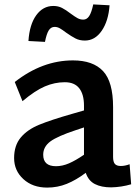

<svg xmlns="http://www.w3.org/2000/svg" viewBox="-20 -840 626 871"><path d="M44 0ZM575 -4Q531 9 484 10Q440 10 410.5 -5Q381 -20 369 -56Q325 -23 283 -6Q241 11 194 11Q128 11 86 -27.5Q44 -66 44 -123Q44 -180 74 -216Q104 -252 157.5 -274Q211 -296 309 -324L361 -339V-361Q361 -412 339.5 -439.5Q318 -467 274 -467Q228 -467 183.5 -448Q139 -429 82 -381L47 -468Q172 -566 311 -566Q402 -566 447.5 -517.5Q493 -469 493 -354V-128Q493 -106 501 -96.5Q509 -87 528 -87Q547 -87 568 -95ZM234 -86Q263 -86 293 -99Q323 -112 361 -138V-262L325 -250Q240 -222 208 -198Q176 -174 176 -138Q176 -86 234 -86ZM109 -654Q114 -729 144.5 -771Q175 -813 222 -813Q244 -813 261.5 -804Q279 -795 301 -778Q320 -764 332 -757.5Q344 -751 358 -751Q374 -751 384.5 -767Q395 -783 403 -820L477 -816Q472 -745 441.5 -700.5Q411 -656 365 -656Q341 -656 322.5 -665.5Q304 -675 280 -692Q263 -705 251.5 -711.5Q240 -718 228 -718Q211 -718 201 -702Q191 -686 184 -650Z"/></svg>

Font: MartelSansBold
Style: Bold
Weight: 700
Designer: Dan Reynolds and Mathieu Réguer
Foundry: Dan Reynolds and Mathieu Réguer
Version: Version 1.002; ttfautohint (v1.1) -l 5 -r 5 -G 72 -x 0 -D la